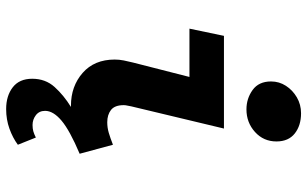

<svg xmlns="http://www.w3.org/2000/svg" viewBox="-212 -584 1023 640"><g transform="rotate(90 300.0 -263.5)"><path d="M343 228Q299 228 270.5 206Q242 184 242 141Q242 97 269.5 66.5Q297 36 336 12Q335 12 334.5 12Q334 12 332 12Q267 12 222.5 -27Q178 -66 178 -134Q178 -149 181 -164Q184 -179 188 -195L236 -383H75L99 -498H408L334 -189Q333 -182 331.5 -176Q330 -170 330 -164Q330 -134 346 -121.5Q362 -109 387 -109Q405 -109 422 -114Q439 -119 462 -128L492 -17Q414 16 381.5 43.5Q349 71 349 98Q349 118 363.5 129Q378 140 396 140Q408 140 417 137.5Q426 135 438 129L462 189Q439 206 408.5 217Q378 228 343 228ZM344 -573Q308 -573 279.5 -593.5Q251 -614 251 -655Q251 -682 265.5 -704.5Q280 -727 304 -741Q328 -755 357 -755Q398 -755 424.5 -734Q451 -713 451 -673Q451 -630 419.5 -601.5Q388 -573 344 -573Z"/></g></svg>

Font: Source Code Pro ExtraLight ExtraBold
Style: Italic
Weight: 800
Italic angle: -11°
Monospace: yes
Version: Version 1.016;hotconv 1.0.116;makeotfexe 2.5.65601